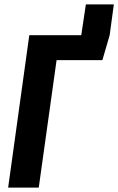

<svg xmlns="http://www.w3.org/2000/svg" viewBox="-20 -852 537 872"><path d="M370 -832H497L478 -692L445 -579H237L156 0H17L113 -692H349Z"/></svg>

Font: Fira Sans Extra Condensed SemiBold
Style: Italic
Weight: 600
Width: 3
Italic angle: -8°
Designer: Carrois Corporate & Edenspiekermann AG
Foundry: Carrois Corporate GbR & Edenspiekermann AG
Version: Version 4.203